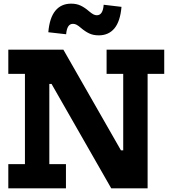

<svg xmlns="http://www.w3.org/2000/svg" viewBox="-20 -1031 932 1051"><path d="M589 0 155 -759H327L761 0ZM25.5 -626.5V-759H326.5L299.5 -571.5H250V-132.5H341V0H25.5V-132.5H116.5V-626.5ZM563.5 -626.5V-759H879V-626.5H788V0H645L594.5 -208H654.5V-626.5ZM547.5 -1005 645 -993.5Q638.5 -915 606.8 -876.2Q575 -837.5 520.5 -837.5Q490.5 -837.5 468 -848.2Q445.5 -859 424.5 -877Q409.5 -890 399.8 -895.2Q390 -900.5 379.5 -900.5Q362.5 -900.5 353.5 -886.2Q344.5 -872 342 -843.5L244.5 -854.5Q251 -933 282.8 -972Q314.5 -1011 369.5 -1011Q399.5 -1011 422.2 -1000Q445 -989 466.5 -970Q482 -957 491.5 -952.2Q501 -947.5 510 -947.5Q527 -947.5 536.2 -962Q545.5 -976.5 547.5 -1005Z"/></svg>

Font: Hepta Slab ExtraLight
Style: Bold
Weight: 700
Version: Version 1.102